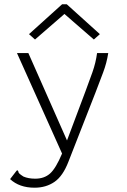

<svg xmlns="http://www.w3.org/2000/svg" viewBox="-20 -700 590 894"><path d="M141 174Q70 174 27 134L54 99L60 92L65 97Q65 103 70 108Q75 113 89 122Q112 132 144 132Q186 132 213 108Q240 84 269 15L59 -453H112L292 -46L378 -275Q395 -320 410.5 -364Q426 -408 432 -453H484Q477 -407 460 -362Q443 -317 425 -270L299 52Q273 120 233.5 147Q194 174 141 174ZM143 -516 115 -541 269 -680H291L445 -541L417 -516L280 -635Z"/></svg>

Font: Inconsolata SemiExpanded Light
Style: Regular
Weight: 300
Width: 6
Monospace: yes
Designer: Raph Levien, Cyreal, Brenton Simpson
Foundry: Raph Levien, Cyreal, Google
Version: Version 3.001; ttfautohint (v1.8.2.53-6de2)